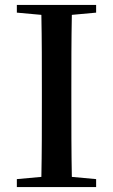

<svg xmlns="http://www.w3.org/2000/svg" viewBox="-20 -755 457 775"><path d="M48 -704 147 -695C149 -595 149 -495 149 -393V-342C149 -241 149 -140 147 -41L48 -32V0H368V-32L270 -41C268 -141 268 -242 268 -343V-393C268 -494 268 -596 270 -695L368 -704V-735H48Z"/></svg>

Font: Noto Serif CJK KR SemiBold
Style: Regular
Weight: 600
Designer: Ryoko NISHIZUKA 西塚涼子 (kana & ideographs); Frank Grießhammer (Latin, Greek & Cyrillic); Wenlong ZHANG 张文龙 (bopomofo); San
Foundry: Adobe
Version: Version 2.001;hotconv 1.1.0;makeotfexe 2.6.0